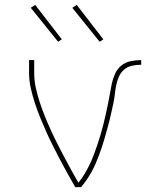

<svg xmlns="http://www.w3.org/2000/svg" viewBox="-20 -766 640 786"><path d="M288 0Q272 -28 256.5 -55.5Q241 -83 226.5 -111Q212 -139 197.5 -167.5Q183 -196 170 -225Q157 -254 145 -283.5Q133 -313 123 -343.5Q113 -374 106 -405Q99 -436 99 -468V-520H120V-468Q120 -437 126.5 -407Q133 -377 142.5 -348Q152 -319 163.5 -290.5Q175 -262 187.5 -234.5Q200 -207 214 -179.5Q228 -152 242 -125Q256 -98 271 -71Q286 -44 301 -18Q301 -18 301 -18Q301 -18 301 -18Q315 -35 326 -53.5Q337 -72 346.5 -91.5Q356 -111 363.5 -131Q371 -151 378 -171.5Q385 -192 391 -212.5Q397 -233 402.5 -254Q408 -275 412.5 -296Q417 -317 421.5 -338Q426 -359 429.5 -380Q433 -401 437.5 -422.5Q442 -444 451 -464Q460 -484 476.5 -497.5Q493 -511 514.5 -515.5Q536 -520 558 -520V-501Q539 -501 520.5 -497Q502 -493 488 -481Q474 -469 466.5 -451.5Q459 -434 455.5 -416Q452 -398 450 -379.5Q448 -361 444 -343Q440 -325 436 -306.5Q432 -288 427.5 -270Q423 -252 418 -234.5Q413 -217 408 -199Q403 -181 397 -163.5Q391 -146 384.5 -128.5Q378 -111 370.5 -94Q363 -77 354 -61Q345 -45 334.5 -29.5Q324 -14 312 0ZM388 -595 276 -734 294 -746 403 -605ZM218 -595 106 -734 124 -746 233 -605Z"/></svg>

Font: Zed Sans Thin Extended
Style: Regular
Weight: 100
Width: 7
Designer: Belleve Invis
Foundry: Belleve Invis
Version: Version 1.0.0; ttfautohint (v1.8.4)